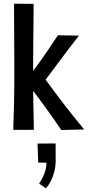

<svg xmlns="http://www.w3.org/2000/svg" viewBox="-20 -715 483 1056"><path d="M317 0Q272.8 -66 223.8 -133Q174.8 -200 121.2 -269Q163.8 -325.8 194.1 -368.1Q224.4 -410.4 249 -446.7Q273.6 -483 298.4 -521L414.2 -519Q382.8 -479 354.3 -441.6Q325.8 -404.2 296.5 -364.5Q267.2 -324.8 231 -276.8Q279.8 -209.4 330.2 -143.7Q380.6 -78 442.8 -3ZM52.8 -0.6Q52.8 -0.6 53.3 -17.9Q53.8 -35.2 54.8 -65Q55.8 -94.8 56.8 -133.4Q57.8 -172 58.3 -215.4Q58.8 -258.8 58.8 -302.4Q58.8 -346 58.6 -398.3Q58.4 -450.6 58.1 -502.8Q57.8 -555 57.6 -598.5Q57.4 -642 57.2 -668.3Q57 -694.6 57 -694.6L165 -693.8Q165 -693.8 164.8 -667.4Q164.6 -641 164.2 -597.4Q163.8 -553.8 163.2 -501.7Q162.6 -449.6 162.4 -397.5Q162.2 -345.4 162.2 -302Q162.2 -258.6 162.4 -215.3Q162.6 -172 163.5 -133.4Q164.4 -94.8 165.1 -65.2Q165.8 -35.6 166 -18.3Q166.2 -1 166.2 -1ZM232.2 321 195 294.4Q213 268.8 224.4 238.6Q235.8 208.4 235.8 180L190.2 179L186.4 74.6L285.8 74Q286 99 286 123.9Q286 148.8 286.2 173.8Q286.2 199.2 279.5 226.4Q272.8 253.6 260.7 278.3Q248.6 303 232.2 321Z"/></svg>

Font: Truculenta
Style: Regular
Weight: 400
Designer: Ivan Castro, Eva Sanz & Omnibus-Type Team
Foundry: Omnibus-Type
Version: Version 1.002